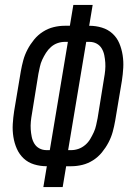

<svg xmlns="http://www.w3.org/2000/svg" viewBox="-20 -755 540 775"><path d="M155 0 169 -84Q142 -84 117.5 -91.5Q93 -99 75.5 -115.5Q58 -132 48 -154.5Q38 -177 34 -202.5Q30 -228 31.5 -254Q33 -280 37 -306L64 -467Q68 -490 74 -512Q80 -534 91 -555Q102 -576 117.5 -595Q133 -614 153.5 -627Q174 -640 196.5 -645.5Q219 -651 241 -651H262L276 -735H354L340 -651Q367 -651 391.5 -643.5Q416 -636 434 -619.5Q452 -603 461.5 -580.5Q471 -558 475 -532.5Q479 -507 477.5 -481Q476 -455 472 -429L445 -268Q441 -245 435 -223Q429 -201 418 -180Q407 -159 391.5 -140Q376 -121 355.5 -108Q335 -95 312.5 -89.5Q290 -84 268 -84H247L233 0ZM168 -149H181L254 -586H242Q227 -586 212.5 -581Q198 -576 186 -565.5Q174 -555 165.5 -541.5Q157 -528 150.5 -514Q144 -500 141 -485.5Q138 -471 135 -457L109 -296Q106 -280 104.5 -264Q103 -248 104 -233Q105 -218 108 -203Q111 -188 118.5 -175.5Q126 -163 139 -156Q152 -149 168 -149ZM255 -149H267Q282 -149 296.5 -154Q311 -159 323.5 -169.5Q336 -180 344 -193.5Q352 -207 358.5 -221Q365 -235 368 -249.5Q371 -264 374 -278L400 -439Q403 -455 404.5 -471Q406 -487 405 -502Q404 -517 401 -532Q398 -547 390.5 -559.5Q383 -572 370 -579Q357 -586 341 -586H328Z"/></svg>

Font: Iosevka Term Curly
Style: Italic
Weight: 400
Italic angle: -9°
Designer: Belleve Invis
Foundry: Belleve Invis
Version: Version 32.3.0